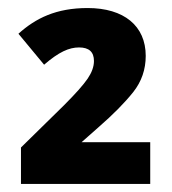

<svg xmlns="http://www.w3.org/2000/svg" viewBox="-20 -874 428 478"><path d="M354 -520H183.1L225.1 -557.1C261.7 -588.9 290.5 -618.2 311.5 -644.5C332.5 -670.9 342.8 -701.2 342.8 -734.9C342.8 -809.6 288.6 -854 198.2 -854C119.6 -854 68.8 -828.6 25.9 -790L89.8 -712.9C126.5 -744.6 151.9 -755.9 176.8 -755.9C201.7 -755.9 213.9 -744.6 213.9 -722.2C213.9 -708 208.5 -693.4 198.2 -678.2C187.5 -662.6 168 -640.6 139.2 -611.8L32.2 -506.8V-416H354Z"/></svg>

Font: Noto Reveo Sans
Style: Regular
Weight: 800
Designer: Monotype Design Team
Foundry: Monotype Imaging Inc.
Version: Version 2.007